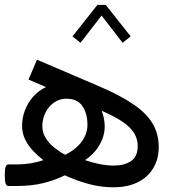

<svg xmlns="http://www.w3.org/2000/svg" viewBox="-35 -774 728 799"><path d="M370.4 -753.7 266.6 -622.6 300 -595.9 387.7 -709.2 475.3 -595.9 508.8 -622.6 405 -753.7ZM0 -89.8Q-7.8 -89.8 -11.5 -80.1Q-15.1 -70.3 -15.1 -44.9Q-15.1 -19.8 -11.5 -9.9Q-7.8 0 0 0H34.9Q96.2 0 144.5 -11.8Q192.9 -23.7 234.9 -44.4Q281.2 -22.9 332.5 -8.8Q383.8 5.4 437 5.4Q495.8 5.4 538 -15.5Q580.1 -36.4 602.8 -74.2Q625.5 -112.1 625.5 -162.1Q625.5 -217.5 599.7 -260.4Q574 -303.2 519.7 -340.2Q465.3 -377.2 379.4 -414.1L118.9 -525.6L83.7 -442.9L156.5 -411.6Q125.7 -397.5 103.4 -372.2Q81.1 -346.9 69 -315.6Q56.9 -284.2 56.9 -250.7Q56.9 -219.5 69.9 -193.1Q83 -166.7 103.5 -145.4Q124 -124 145.5 -107.4Q119.4 -98.9 92.7 -94.4Q65.9 -89.8 26.9 -89.8ZM236.3 -129.9Q212.9 -142.3 191 -159.7Q169.2 -177 155.2 -199.5Q141.1 -221.9 141.1 -249.3Q141.1 -279.1 154.1 -305.1Q167 -331.1 189.7 -347.2Q212.4 -363.3 241.5 -363.3Q286.6 -363.3 307.7 -332.8Q328.9 -302.2 328.9 -254.9Q328.9 -217.8 305.2 -184.9Q281.5 -152.1 236.3 -129.9ZM318.8 -107.7Q369.4 -141.4 390.6 -194.6Q411.9 -247.8 388.4 -313Q443.4 -289.1 476.1 -266.5Q508.8 -243.9 523.4 -219.6Q538.1 -195.3 538.1 -166.5Q538.1 -122.1 510.1 -103.5Q482.2 -85 438.5 -85Q410.9 -85 379.4 -91.2Q347.9 -97.4 318.8 -107.7Z"/></svg>

Font: Estedad-FD-VF Thin
Style: Regular
Weight: 100
Designer: Amin Abedi
Version: Version 5.0